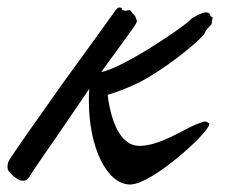

<svg xmlns="http://www.w3.org/2000/svg" viewBox="-136 -467 655 512"><path d="M421 -139C417 -140 416 -143 411 -143C406 -143 399 -140 384 -134C355 -122 289 -78 236 -78C179 -78 158 -158 151 -214C207 -231 246 -253 246 -253C329 -299 407 -370 409 -377C412 -384 415 -389 423 -397C428 -401 429 -404 429 -407V-413C430 -415 431 -417 431 -419C431 -420 430 -422 425 -424V-425C425 -430 421 -434 412 -434C403 -434 376 -420 371 -414C361 -400 194 -286 134 -275C180 -339 220 -392 226 -403C228 -407 229 -409 229 -411C229 -414 227 -415 226 -420C224 -427 220 -428 216 -433C214 -437 212 -440 209 -440C205 -440 199 -438 199 -438C197 -438 196 -439 192 -440C190 -440 190 -440 190 -441C190 -443 190 -444 187 -446C186 -447 184 -447 182 -447C179 -447 176 -445 171 -438C155 -415 65 -291 35 -250C-29 -159 -110 -46 -114 -35C-115 -31 -116 -27 -116 -23C-116 -18 -115 -12 -112 -10C-103 1 -89 15 -74 15C-70 15 -64 14 -58 5C-40 -25 12 -97 44 -145L102 -230C101 -216 101 -207 101 -197C101 -74 149 25 211 25C270 25 422 -114 422 -136C422 -137 422 -138 421 -139Z"/></svg>

Font: Oregano
Style: Italic
Weight: 400
Italic angle: -12°
Designer: Astigmatic (AOETI)
Foundry: Astigmatic (AOETI)
Version: Version 1.000